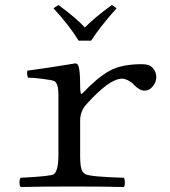

<svg xmlns="http://www.w3.org/2000/svg" viewBox="-20 -747 680 769"><path d="M295 -584Q257 -646 194 -714L214 -727Q285 -675 320 -637Q358 -676 428 -727L447 -714Q380 -639 345 -584ZM301 -406Q301 -371 306 -371Q308 -371 311 -374Q370 -436 418 -463Q466 -490 549 -490Q579 -490 592.5 -474Q606 -458 606 -439Q606 -418 592 -401Q578 -384 559 -384Q538 -384 513 -411Q507 -418 493 -425Q479 -432 469 -432Q418 -432 325 -328Q301 -301 301 -264V-126Q301 -88 305.5 -72Q310 -56 323 -49Q343 -39 476 -35Q480 -30 480 -16Q480 -2 476 2Q390 0 270 0Q147 0 63 2Q58 -2 58 -16Q58 -30 63 -35Q183 -41 195 -49Q214 -62 214 -126V-368Q214 -412 198 -422Q191 -426 151.5 -431Q112 -436 92 -436Q86 -453 90 -464Q179 -476 281 -493Q290 -493 293 -485Q301 -469 301 -406Z"/></svg>

Font: Linux Libertine Mono O
Style: Mono
Weight: 400
Designer: Philipp H. Poll
Foundry: Philipp H. Poll
Version: Version 5.1.7